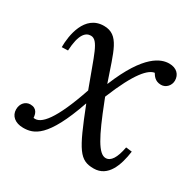

<svg xmlns="http://www.w3.org/2000/svg" viewBox="-121 -640 788 779"><g transform="rotate(30 272.5 -250.0)"><path d="M283.7 -314.5C239.3 -441.4 227.5 -511.2 155.3 -511.2C64.9 -511.2 49.3 -404.3 49.3 -350.6L78.1 -351.6C82 -430.2 105 -450.2 128.9 -450.2C164.6 -450.2 177.7 -389.6 230 -252C175.3 -90.8 130.9 -37.1 93.8 -44.9C92.8 -61 87.4 -85.9 55.7 -85.9C33.7 -85.9 15.1 -67.9 15.1 -39.6C15.1 -9.8 38.6 11.2 76.7 11.2C126 11.2 181.6 -6.3 249 -201.7H250C320.8 -21.5 341.3 11.2 407.2 11.2C474.1 11.2 498 -57.6 507.3 -125.5L479 -128.9C469.2 -75.7 452.1 -49.8 428.2 -49.8C395 -49.8 362.3 -110.8 309.1 -247.1L302.2 -264.6C359.4 -405.8 400.4 -445.3 428.2 -449.2C434.1 -440.4 444.3 -419.4 474.1 -419.4C497.1 -419.4 515.1 -439.5 515.1 -462.4C515.1 -490.2 496.1 -511.2 460.9 -511.2C423.8 -511.2 355.5 -488.3 284.7 -314.5Z"/></g></svg>

Font: Lora Italic
Style: Regular
Weight: 400
Italic angle: -3°
Designer: Olga Karpushina, Alexei Vanyashin
Foundry: Cyreal
Version: Version 1.011;PS 001.011;hotconv 1.0.70;makeotf.lib2.5.58329